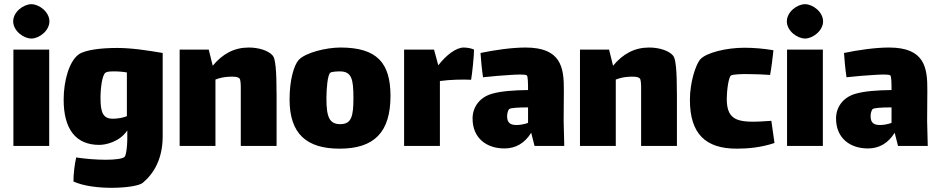

<svg xmlns="http://www.w3.org/2000/svg" viewBox="-20 -697 4485 917"><path d="M130 -513C167 -513 216 -550 216 -595C216 -640 167 -677 130 -677C92 -677 43 -640 43 -595C43 -550 92 -513 130 -513ZM44 0H215V-460H44Z M540 -468C463 -468 388 -459 357 -438C310 -405 284 -310 284 -221C284 -80 342 -5 454 -5C485 -5 551 -19 588 -74V-49C588 -36 588 -22 587 -8C585 18 582 45 575 52C567 61 531 66 485 66C442 66 390 62 344 55C337 82 330 140 331 170C380 192 450 200 513 200C583 200 646 190 662 176C716 131 757 60 757 -46V-444C686 -456 610 -468 540 -468ZM519 -130C473 -130 460 -158 460 -229C460 -277 468 -339 484 -350C491 -355 505 -356 523 -356C532 -356 543 -356 553 -355C564 -354 575 -353 586 -351V-142C566 -134 540 -130 519 -130Z M1283 -431C1261 -457 1213 -470 1168 -470C1099 -470 1043 -440 996 -383L977 -460H838V0H1009V-317C1027 -324 1048 -329 1067 -330C1089 -332 1117 -332 1125 -321C1128 -316 1130 -299 1130 -281V-240V0H1301V-242C1301 -365 1295 -417 1283 -431Z M1602 13C1768 13 1845 -66 1845 -239C1845 -397 1780 -470 1606 -470C1539 -470 1438 -446 1406 -410C1384 -385 1363 -316 1363 -222C1363 -57 1445 13 1602 13ZM1605 -104C1552 -104 1539 -140 1539 -228C1539 -276 1545 -339 1557 -349C1562 -355 1591 -356 1603 -356C1659 -356 1668 -321 1668 -229C1668 -142 1659 -104 1605 -104Z M2195 -470C2159 -470 2112 -435 2074 -386H2073L2053 -460H1910V0H2081V-310C2130 -317 2194 -318 2230 -316C2235 -343 2244 -430 2244 -460C2235 -465 2213 -470 2195 -470Z M2675 0 2672 -118 2673 -265C2674 -376 2659 -470 2490 -470C2425 -470 2341 -458 2275 -444C2277 -412 2281 -368 2287 -328C2335 -333 2378 -337 2417 -339C2446 -341 2488 -343 2496 -337C2502 -333 2502 -291 2502 -267C2433 -266 2374 -262 2329 -249C2271 -232 2237 -186 2237 -131C2237 -37 2304 12 2389 12C2443 12 2486 -13 2517 -63L2533 0ZM2447 -100C2419 -100 2402 -109 2402 -142C2402 -153 2405 -169 2412 -176C2418 -182 2460 -184 2494 -184H2502V-110C2482 -103 2463 -100 2447 -100Z M3195 -431C3173 -457 3125 -470 3080 -470C3011 -470 2955 -440 2908 -383L2889 -460H2750V0H2921V-317C2939 -324 2960 -329 2979 -330C3001 -332 3029 -332 3037 -321C3040 -316 3042 -299 3042 -281V-240V0H3213V-242C3213 -365 3207 -417 3195 -431Z M3664 -120C3513 -109 3451 -112 3451 -225C3451 -264 3460 -332 3472 -337C3484 -342 3520 -344 3561 -343C3595 -343 3632 -341 3658 -339C3663 -364 3672 -433 3674 -457C3627 -465 3580 -469 3535 -469C3448 -469 3353 -445 3325 -414C3303 -390 3275 -304 3275 -220C3275 -58 3350 13 3498 13C3550 13 3613 8 3679 -14Z M3825 -513C3862 -513 3911 -550 3911 -595C3911 -640 3862 -677 3825 -677C3787 -677 3738 -640 3738 -595C3738 -550 3787 -513 3825 -513ZM3739 0H3910V-460H3739Z M4411 0 4408 -118 4409 -265C4410 -376 4395 -470 4226 -470C4161 -470 4077 -458 4011 -444C4013 -412 4017 -368 4023 -328C4071 -333 4114 -337 4153 -339C4182 -341 4224 -343 4232 -337C4238 -333 4238 -291 4238 -267C4169 -266 4110 -262 4065 -249C4007 -232 3973 -186 3973 -131C3973 -37 4040 12 4125 12C4179 12 4222 -13 4253 -63L4269 0ZM4183 -100C4155 -100 4138 -109 4138 -142C4138 -153 4141 -169 4148 -176C4154 -182 4196 -184 4230 -184H4238V-110C4218 -103 4199 -100 4183 -100Z"/></svg>

Font: FilmFarsi_V5 Display
Style: Regular
Weight: 400
Designer: Borna Izadpanah
Foundry: Borna Izadpanah
Version: Version 1.000;PS 001.000;hotconv 1.0.88;makeotf.lib2.5.64775